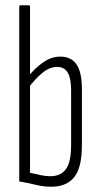

<svg xmlns="http://www.w3.org/2000/svg" viewBox="-20 -703 375 729"><path d="M175 6Q144 6 114.5 -1.5Q85 -9 53 -14V-677Q53 -683 58 -683H89Q94 -683 94 -677V-47Q113 -43 132.5 -38.5Q152 -34 172 -34Q210 -34 230 -60.5Q250 -87 250 -153V-360Q250 -406 237 -427.5Q224 -449 197 -449Q168 -449 140 -425.5Q112 -402 86 -367L83 -408Q112 -444 143.5 -466Q175 -488 209 -488Q250 -488 270.5 -458.5Q291 -429 291 -364V-152Q291 -66 261.5 -30Q232 6 175 6Z"/></svg>

Font: Sofia Sans Extra Condensed Light
Style: Regular
Weight: 300
Designer: Botio Nikoltchev, Ani Petrova
Foundry: lettersoup
Version: Version 4.101